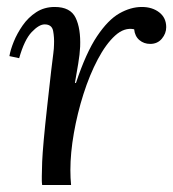

<svg xmlns="http://www.w3.org/2000/svg" viewBox="-20 -531 497 551"><path d="M101 0Q100 -7 100 -12.5Q100 -18 100 -26Q100 -43 101 -66.5Q102 -90 105.5 -129Q109 -168 116 -231Q123 -296 127 -329Q131 -362 133 -377.5Q135 -393 135 -403Q136 -423 132.5 -442Q129 -461 108 -461Q92 -461 71 -439Q50 -417 35 -364L7 -370Q10 -388 19.5 -411.5Q29 -435 45 -458Q61 -481 84 -496Q107 -511 137 -511Q182 -511 197 -480Q212 -449 210 -397Q209 -375 204.5 -348.5Q200 -322 195 -293H198Q227 -380 258.5 -427Q290 -474 322.5 -492.5Q355 -511 387 -511Q417 -511 437 -495.5Q457 -480 457 -453Q457 -435 444.5 -420Q432 -405 411 -405Q393 -405 380 -416Q367 -427 365 -447Q337 -453 310.5 -429Q284 -405 260.5 -360.5Q237 -316 219.5 -261Q202 -206 192 -149Q182 -92 182 -43Q182 -28 182.5 -20.5Q183 -13 184 0Z"/></svg>

Font: Lora Italic
Style: Italic
Weight: 400
Italic angle: -3°
Designer: Olga Karpushina, Alexei Vanyashin (Cyrillic)
Foundry: Cyreal
Version: Version 2.210; ttfautohint (v1.8.1.43-b0c9)